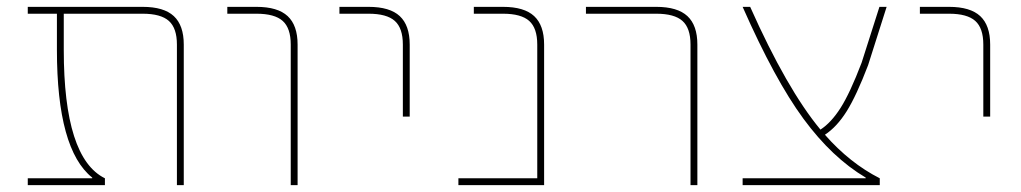

<svg xmlns="http://www.w3.org/2000/svg" viewBox="-20 -540 2979 560"><path d="M249 -22Q146 -104 146 -395V-500H61V-520H396Q458 -520 487 -493Q516 -466 516 -410V0H496V-410Q496 -458 472.5 -479Q449 -500 396 -500H166V-395Q166 -79 286 -20V0H61V-20H249Z M728 -500H643V-520H728Q790 -520 819 -493Q848 -466 848 -410V0H828V-410Q828 -458 804.5 -479Q781 -500 728 -500Z M1055 -500H970V-520H1055Q1117 -520 1146 -493Q1175 -466 1175 -410V-200H1155V-410Q1155 -458 1131.5 -479Q1108 -500 1055 -500Z M1547 -410Q1547 -458 1523.5 -479Q1500 -500 1447 -500H1362V-520H1447Q1509 -520 1538 -493Q1567 -466 1567 -410V0H1317V-20H1547Z M1689 -500V-520H1894Q1956 -520 1985 -493Q2014 -466 2014 -410V0H1994V-410Q1994 -458 1970.5 -479Q1947 -500 1894 -500Z M2566 -520 2512 -350Q2478 -261 2449.5 -215.5Q2421 -170 2386 -147Q2459 -64 2546 -20V0H2146V-20H2505V-22Q2407 -80 2323.5 -193.5Q2240 -307 2146 -520H2168Q2275 -280 2373 -162Q2404 -182 2431.5 -225Q2459 -268 2493 -357L2545 -520Z M2748 -500H2663V-520H2748Q2810 -520 2839 -493Q2868 -466 2868 -410V-200H2848V-410Q2848 -458 2824.5 -479Q2801 -500 2748 -500Z"/></svg>

Font: Mplus 1p Thin
Style: Regular
Weight: 250
Version: Version 1.061